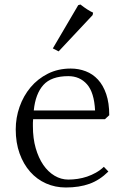

<svg xmlns="http://www.w3.org/2000/svg" viewBox="-20 -812 557 852"><path d="M49.8 -237.8Q49.8 -289.6 66.9 -338.1Q84 -386.7 115.7 -424.6Q147.5 -462.4 192.6 -485.1Q237.8 -507.8 293.9 -507.8Q329.1 -507.8 360.4 -495.8Q391.6 -483.9 414.8 -458.7Q438 -433.6 451.4 -394.3Q464.8 -355 464.8 -300.8L445.8 -283.2H127Q126 -274.9 126 -267.1Q126 -259.3 126 -251.5Q126 -198.2 138.4 -154.8Q150.9 -111.3 172.1 -80.3Q193.4 -49.3 222.2 -32.2Q251 -15.1 283.2 -15.1Q303.7 -15.1 325 -18.3Q346.2 -21.5 366.5 -28.3Q386.7 -35.2 405.8 -45.9Q424.8 -56.6 440.9 -71.8L460.9 -50.8Q422.4 -12.7 377 3.7Q331.5 20 272 20Q225.1 20 184.3 2Q143.6 -16.1 113.8 -49.8Q84 -83.5 66.9 -131.1Q49.8 -178.7 49.8 -237.8ZM283.2 -474.1Q207.5 -474.1 172.4 -434.8Q137.2 -395.5 129.9 -321.8H401.9Q397.9 -401.9 366 -438Q334 -474.1 283.2 -474.1ZM327.1 -789.1 336.9 -792Q370.1 -766.1 393.1 -755.9L391.1 -745.1L240.2 -584L214.4 -597.2Z"/></svg>

Font: Junge
Style: Regular
Weight: 400
Designer: Alexei Vanyashin
Foundry: Cyreal (www.cyreal.org)
Version: Version 1.002